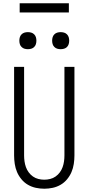

<svg xmlns="http://www.w3.org/2000/svg" viewBox="-20 -1143 540 1171"><path d="M250 8Q224 8 198.5 2.5Q173 -3 150.5 -16Q128 -29 111 -49.5Q94 -70 84 -93.5Q74 -117 70 -143Q66 -169 66 -195V-735H127V-195Q127 -177 129.5 -159Q132 -141 138 -124Q144 -107 155 -92Q166 -77 181 -66.5Q196 -56 214 -51.5Q232 -47 250 -47Q268 -47 286 -51.5Q304 -56 319 -66.5Q334 -77 345 -92Q356 -107 362 -124Q368 -141 370.5 -159Q373 -177 373 -195V-735H434V-195Q434 -169 430 -143Q426 -117 416 -93.5Q406 -70 389 -49.5Q372 -29 349.5 -16Q327 -3 301.5 2.5Q276 8 250 8ZM350 -843Q339 -843 329 -846Q319 -849 311.5 -856.5Q304 -864 301 -874Q298 -884 298 -895Q298 -906 301 -916Q304 -926 311.5 -933.5Q319 -941 329 -944Q339 -947 350 -947Q361 -947 371 -944Q381 -941 388.5 -933.5Q396 -926 399 -916Q402 -906 402 -895Q402 -884 399 -874Q396 -864 388.5 -856.5Q381 -849 371 -846Q361 -843 350 -843ZM150 -843Q139 -843 129 -846Q119 -849 111.5 -856.5Q104 -864 101 -874Q98 -884 98 -895Q98 -906 101 -916Q104 -926 111.5 -933.5Q119 -941 129 -944Q139 -947 150 -947Q161 -947 171 -944Q181 -941 188.5 -933.5Q196 -926 199 -916Q202 -906 202 -895Q202 -884 199 -874Q196 -864 188.5 -856.5Q181 -849 171 -846Q161 -843 150 -843ZM400 -1067H100V-1123H400Z"/></svg>

Font: Iosevka Term Light
Style: Regular
Weight: 300
Monospace: yes
Designer: Belleve Invis
Foundry: Belleve Invis
Version: Version 9.0.1; ttfautohint (v1.8.3)